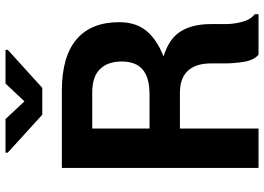

<svg xmlns="http://www.w3.org/2000/svg" viewBox="-150 -804 955 694"><g transform="rotate(-90 327.0 -457.5)"><path d="M209 -284.2V0H66.4V-710.9H345.7Q468.8 -710.9 531 -658.2Q593.3 -605.5 593.3 -503.4Q593.3 -443.8 562.3 -405.8Q531.2 -367.7 471.2 -344.2V-342.8Q534.2 -323.2 560.3 -281Q586.4 -238.8 586.4 -172.9V-120.6Q586.4 -90.8 594.2 -60.1Q602.1 -29.3 622.1 -13.7V0H476.1Q456.1 -16.1 450.2 -52.5Q444.3 -88.9 444.3 -121.6V-171.9Q444.3 -226.6 417.7 -255.4Q391.1 -284.2 337.4 -284.2ZM209 -394H332Q393.1 -394 422.1 -418.9Q451.2 -443.8 451.2 -494.6Q451.2 -544.9 423.8 -573Q396.5 -601.1 338.4 -601.1H209ZM307.1 -846.2 371.6 -914.6H493.2V-906.2L356 -781.7H258.8L121.6 -906.7V-914.6H243.2Z"/></g></svg>

Font: Roboto Web
Style: Bold
Weight: 700
Designer: Google
Version: Version 1.200310; 2013